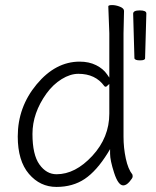

<svg xmlns="http://www.w3.org/2000/svg" viewBox="-20 -724 615 757"><path d="M402 -385Q400 -382 396.5 -382Q393 -382 391 -385Q356 -433 289 -433Q257 -433 223 -412Q189 -391 163 -355Q108 -278 108 -196Q108 -114 135.5 -75.5Q163 -37 203 -37Q277 -37 344 -109.5Q411 -182 411 -276V-393ZM469 -681 467 -592V-185Q467 -141 476 -99Q485 -57 502 -36Q503 -33 503 -27.5Q503 -22 490.5 -7.5Q478 7 466 7Q446 7 430 -42.5Q414 -92 414 -118V-136L405 -121Q361 -50 314 -18.5Q267 13 202.5 13Q138 13 94 -38.5Q50 -90 50 -186Q50 -302 124.5 -391.5Q199 -481 294 -481Q331 -481 359 -467Q387 -453 402 -431L411 -418V-593L407 -699Q407 -704 422 -704Q437 -704 453 -697.5Q469 -691 469 -681ZM505 -670Q505 -683 531 -683Q557 -683 557 -671V-670L552 -494Q552 -486 532 -486Q512 -486 510 -494Z"/></svg>

Font: LXGW WenKai Light
Style: Regular
Weight: 300
Designer: LXGW / Fontworks Inc.
Foundry: LXGW / Fontworks Inc.
Version: Version 1.501; October 10, 2024